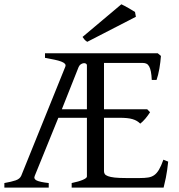

<svg xmlns="http://www.w3.org/2000/svg" viewBox="-20 -859 819 879"><path d="M377.9 -560.1Q377.9 -565.4 373.3 -567.9Q368.7 -570.3 362.3 -569.6Q356 -568.8 349.6 -564.5Q343.3 -560.1 339.8 -551.8L263.2 -358.9H377.9ZM750 -119.1Q745.6 -76.7 739.3 -45.4Q732.9 -14.2 729 0H308.1V-21Q341.3 -27.8 359.6 -35.9Q377.9 -43.9 377.9 -50.8V-319.8H247.1L139.2 -54.2Q132.8 -40 147.9 -32.7Q163.1 -25.4 203.1 -21V0H0V-21Q33.2 -26.9 52 -33.4Q70.8 -40 77.1 -54.2L278.8 -553.2Q282.2 -561.5 277.1 -567.1Q272 -572.8 259.8 -577.4Q247.6 -582 228.8 -585.9Q210 -589.8 186 -594.2V-615.2H702.1L716.8 -603Q715.8 -590.3 714.1 -575.2Q712.4 -560.1 709.7 -544.9Q707 -529.8 703.6 -516.1Q700.2 -502.4 696.8 -493.2H674.8Q673.8 -515.6 670.9 -530.5Q668 -545.4 663.1 -554.4Q658.2 -563.5 651.1 -567.1Q644 -570.8 634.8 -570.8H456.1V-358.9H653.8L667 -345.2Q662.6 -338.4 657.2 -330.8Q651.9 -323.2 645.8 -316.2Q639.6 -309.1 633.5 -303Q627.4 -296.9 622.1 -293Q614.7 -300.3 606.4 -305.2Q598.1 -310.1 586.9 -313.5Q575.7 -316.9 560.5 -318.4Q545.4 -319.8 524.9 -319.8H456.1V-75.2Q456.1 -67.9 459.7 -62.3Q463.4 -56.6 474.4 -52.5Q485.4 -48.3 505.1 -46.1Q524.9 -43.9 557.1 -43.9H620.1Q642.6 -43.9 658.4 -46.4Q674.3 -48.8 686.3 -57.4Q698.2 -65.9 708 -82.5Q717.8 -99.1 728 -127.9ZM379.4 -667.5Q371.6 -672.4 366.7 -678Q361.8 -683.6 357.9 -689.9L535.6 -839.4Q541 -836.9 549.8 -832.3Q558.6 -827.6 567.9 -822.3Q577.1 -816.9 585.4 -812Q593.8 -807.1 598.1 -804.2L602.1 -782.2Z"/></svg>

Font: Akkhara
Style: Regular
Weight: 400
Designer: J. Victor Gaultney
Version: Version 1.00 June 13, 2006, initial release